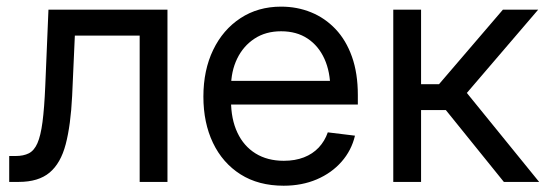

<svg xmlns="http://www.w3.org/2000/svg" viewBox="-20 -559 1682 590"><path d="M8.3 0V-79.6H27.8Q52.2 -79.6 68.6 -87.9Q85 -96.2 95 -118.9Q105 -141.6 110.6 -184.1Q116.2 -226.6 119.1 -294.9L128.9 -529.3H494.6V0H409.2V-449.7H210L201.7 -264.2Q197.3 -174.3 181.9 -115.7Q166.5 -57.1 132.3 -28.6Q98.1 0 37.6 0Z M851.6 11.7Q774.4 11.7 719.2 -23.2Q664.1 -58.1 634.5 -119.9Q605 -181.6 605 -262.2Q605 -343.3 635 -405.5Q665 -467.8 719 -503.2Q772.9 -538.6 843.8 -538.6Q893.1 -538.6 935.8 -521.2Q978.5 -503.9 1011 -469.7Q1043.5 -435.5 1061.5 -384.8Q1079.6 -334 1079.6 -267.1V-237.8H655.8V-310.5H1033.2L995.1 -284.7Q995.1 -337.9 977.1 -377.9Q959 -418 925.3 -440.4Q891.6 -462.9 843.8 -462.9Q796.4 -462.9 762 -440.2Q727.5 -417.5 708.7 -378.7Q689.9 -339.8 689.9 -291V-249.5Q689.9 -192.9 709.5 -151.4Q729 -109.9 765.4 -87.4Q801.8 -64.9 852.1 -64.9Q886.7 -64.9 913.8 -75.4Q940.9 -85.9 959.5 -105.7Q978 -125.5 987.3 -152.3L1070.8 -142.1Q1060.1 -96.7 1029.5 -62Q999 -27.3 953.4 -7.8Q907.7 11.7 851.6 11.7Z M1188.5 0V-529.3H1273.9V-300.3H1329.1L1525.4 -529.3H1633.8L1414.6 -273.4L1636.7 0H1528.3L1350.1 -220.7H1273.9V0Z"/></svg>

Font: Inter 24pt
Style: Regular
Weight: 400
Designer: Rasmus Andersson
Foundry: rsms
Version: Version 4.001;git-66647c0bb